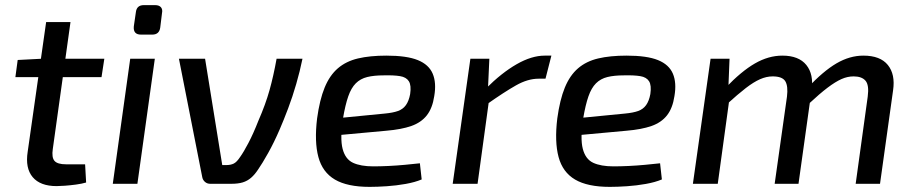

<svg xmlns="http://www.w3.org/2000/svg" viewBox="-20 -717 3564 749"><path d="M255 -631 186 -136Q181 -103 192.5 -89.5Q204 -76 238 -76H312L316 -5Q299 0 276.5 3Q254 6 233.5 7.5Q213 9 201 9Q137 9 107.5 -26Q78 -61 88 -125L160 -631ZM387 -488 376 -416H40L49 -483L145 -488Z M584 -488 516 0H420L488 -488ZM585 -697Q601 -697 608 -688.5Q615 -680 612 -666L605 -609Q601 -582 574 -582H530Q499 -582 502 -614L510 -669Q513 -697 541 -697Z M1160 -488Q1150 -439 1135.5 -389Q1121 -339 1104 -294Q1087 -249 1071 -212Q1049 -161 1026 -120Q1003 -79 987 -56Q974 -36 959.5 -23.5Q945 -11 927 -5.5Q909 0 882 0H800Q788 0 779.5 -7.5Q771 -15 769 -26L678 -488H780L847 -73H862Q880 -73 892 -79Q904 -85 917 -105Q930 -123 949 -159Q968 -195 988 -246Q1016 -310 1031.5 -365.5Q1047 -421 1059 -488Z M1487 -500Q1567 -500 1610 -482.5Q1653 -465 1668 -429.5Q1683 -394 1674 -342Q1667 -295 1645 -267Q1623 -239 1584.5 -225.5Q1546 -212 1487 -207L1247 -185L1256 -252L1481 -274Q1513 -277 1532.5 -284Q1552 -291 1563.5 -307Q1575 -323 1580 -350Q1585 -384 1575 -400Q1565 -416 1540.5 -420Q1516 -424 1477 -423Q1439 -423 1412.5 -416.5Q1386 -410 1368 -392Q1350 -374 1338.5 -341Q1327 -308 1318 -255Q1306 -177 1316.5 -136.5Q1327 -96 1357 -82Q1387 -68 1436 -68Q1463 -68 1495 -69.5Q1527 -71 1559 -74Q1591 -77 1618 -80L1625 -17Q1599 -6 1562.5 0.5Q1526 7 1489 9.5Q1452 12 1422 12Q1335 12 1286.5 -16.5Q1238 -45 1222 -104.5Q1206 -164 1217 -255Q1227 -328 1246.5 -375.5Q1266 -423 1298 -450.5Q1330 -478 1376.5 -489Q1423 -500 1487 -500Z M1889 -488 1883 -357 1890 -343 1843 0H1746L1815 -488ZM2131 -500 2108 -410H2081Q2039 -410 1993 -384Q1947 -358 1879 -310L1875 -371Q1937 -433 1995.5 -466.5Q2054 -500 2105 -500Z M2424 -500Q2504 -500 2547 -482.5Q2590 -465 2605 -429.5Q2620 -394 2611 -342Q2604 -295 2582 -267Q2560 -239 2521.5 -225.5Q2483 -212 2424 -207L2184 -185L2193 -252L2418 -274Q2450 -277 2469.5 -284Q2489 -291 2500.5 -307Q2512 -323 2517 -350Q2522 -384 2512 -400Q2502 -416 2477.5 -420Q2453 -424 2414 -423Q2376 -423 2349.5 -416.5Q2323 -410 2305 -392Q2287 -374 2275.5 -341Q2264 -308 2255 -255Q2243 -177 2253.5 -136.5Q2264 -96 2294 -82Q2324 -68 2373 -68Q2400 -68 2432 -69.5Q2464 -71 2496 -74Q2528 -77 2555 -80L2562 -17Q2536 -6 2499.5 0.5Q2463 7 2426 9.5Q2389 12 2359 12Q2272 12 2223.5 -16.5Q2175 -45 2159 -104.5Q2143 -164 2154 -255Q2164 -328 2183.5 -375.5Q2203 -423 2235 -450.5Q2267 -478 2313.5 -489Q2360 -500 2424 -500Z M2826 -488 2821 -364 2828 -350 2780 0H2683L2752 -488ZM3032 -500Q3096 -500 3125.5 -463.5Q3155 -427 3146 -365L3095 0H3002L3050 -340Q3055 -381 3043.5 -400Q3032 -419 2994 -419Q2970 -419 2945 -408Q2920 -397 2889.5 -373.5Q2859 -350 2815 -310L2810 -374Q2872 -439 2925 -469.5Q2978 -500 3032 -500ZM3348 -500Q3414 -500 3443.5 -463.5Q3473 -427 3464 -365L3413 0H3318L3365 -340Q3371 -385 3356.5 -402Q3342 -419 3310 -419Q3286 -419 3262.5 -408.5Q3239 -398 3208.5 -375Q3178 -352 3134 -311L3130 -374Q3192 -440 3243.5 -470Q3295 -500 3348 -500Z"/></svg>

Font: Exo 2 Medium
Style: Italic
Weight: 500
Italic angle: -8°
Designer: Natanael Gama
Foundry: Natanael Gama
Version: Version 2.010